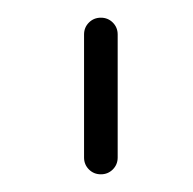

<svg xmlns="http://www.w3.org/2000/svg" viewBox="-20 -712 218 217"><path d="M75 -534V-673Q75 -681 80.5 -686.5Q86 -692 94 -692Q102 -692 107.5 -686.5Q113 -681 113 -673V-534Q113 -526 107.5 -520.5Q102 -515 94 -515Q86 -515 80.5 -520.5Q75 -526 75 -534Z"/></svg>

Font: Comic Neue Light
Style: Regular
Weight: 300
Designer: Craig Rozynski
Foundry: Craig Rozynski
Version: Version 2.003